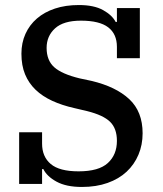

<svg xmlns="http://www.w3.org/2000/svg" viewBox="-20 -730 645 762"><path d="M305 12Q243 12 204.5 -9Q166 -30 152 -59H147V0H56V-205H147V-160Q147 -108 181.5 -79Q216 -50 292 -50Q372 -50 408 -83Q444 -116 444 -171Q444 -220 417 -246.5Q390 -273 326 -289L275 -301Q226 -312 187 -330Q148 -348 121 -374Q94 -400 79.5 -435Q65 -470 65 -517Q65 -560 81 -595.5Q97 -631 126.5 -656.5Q156 -682 198 -696Q240 -710 293 -710Q353 -710 389 -690Q425 -670 439 -643H444V-698H535V-499H444V-544Q444 -595 409.5 -621.5Q375 -648 301 -648Q232 -648 198.5 -617.5Q165 -587 165 -540Q165 -490 195.5 -463Q226 -436 296 -419L343 -409Q440 -386 493 -336.5Q546 -287 546 -201Q546 -155 529.5 -116Q513 -77 482.5 -48.5Q452 -20 407 -4Q362 12 305 12Z"/></svg>

Font: IBM Plex Serif Medm
Style: Regular
Weight: 500
Designer: Mike Abbink, Paul van der Laan, Pieter van Rosmalen
Foundry: Bold Monday
Version: Version 3.001